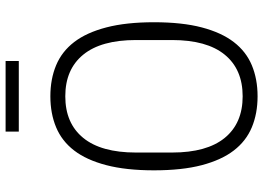

<svg xmlns="http://www.w3.org/2000/svg" viewBox="-144 -762 918 669"><g transform="rotate(-90 314.5 -427.0)"><path d="M314 12Q254 12 206 -8Q158 -28 125 -71Q92 -114 74 -182.5Q56 -251 56 -349Q56 -446 74 -515Q92 -584 125 -627Q158 -670 206 -690Q254 -710 314 -710Q374 -710 422 -690Q470 -670 503 -627Q536 -584 554 -515Q572 -446 572 -349Q572 -251 554 -182.5Q536 -114 503 -71Q470 -28 422 -8Q374 12 314 12ZM314 -40Q408 -40 459 -102.5Q510 -165 510 -286V-412Q510 -533 459 -595.5Q408 -658 314 -658Q220 -658 169 -595.5Q118 -533 118 -412V-286Q118 -165 169 -102.5Q220 -40 314 -40ZM191 -866H437V-820H191Z"/></g></svg>

Font: IBM Plex Sans Cond Light
Style: Regular
Weight: 300
Width: 3
Designer: Mike Abbink, Paul van der Laan, Pieter van Rosmalen
Foundry: Bold Monday
Version: Version 1.3